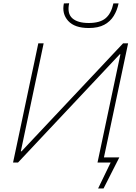

<svg xmlns="http://www.w3.org/2000/svg" viewBox="-20 -972 812 1148"><path d="M510.5 -804.5Q426 -804.5 387.5 -847.2Q349 -890 362 -951.5L393.5 -952.5Q380.5 -891.5 412.2 -863Q444 -834.5 510.5 -834.5Q577.5 -834.5 611.2 -862.8Q645 -891 658 -951.5H689Q680.5 -910 660 -876.8Q639.5 -843.5 603.5 -824Q567.5 -804.5 510.5 -804.5ZM58 0Q71 -60 82.8 -116.5Q94.5 -173 108.5 -238L158 -472.5Q172.5 -539.5 184.5 -596.2Q196.5 -653 209 -713H241Q228.5 -653 216.5 -596.2Q204.5 -539.5 190 -472L104.5 -67H108.5L346 -319.5Q435.5 -414.5 528 -513Q620.5 -611.5 716 -713H746Q733.5 -654.5 721.5 -597Q709.5 -539.5 695 -472L645.5 -238.5Q633.5 -181.5 623 -132Q612.5 -82.5 601.5 -31H693.5Q669 17.5 645.5 63.5Q634 86.5 622.5 109Q611 131.5 599 155H566.5L641.5 0H563Q576 -61 587.8 -117Q599.5 -173 613.5 -238.5L700 -647.5H696L454.5 -390.5Q344.5 -273.5 256.5 -180Q168.5 -86.5 87.5 0Z"/></svg>

Font: Commissioner Thin
Style: Italic
Weight: 100
Italic angle: -12°
Designer: Kostas Bartsokas
Foundry: Kostas Bartsokas
Version: Version 1.000; ttfautohint (v1.8.3)